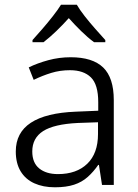

<svg xmlns="http://www.w3.org/2000/svg" viewBox="-20 -785 584 815"><path d="M280 -542Q373 -542 418 -498.5Q463 -455 463 -360V0H413L400 -85H397Q377 -56 352.5 -34Q328 -12 294.5 -1Q261 10 213 10Q163 10 125.5 -7Q88 -24 67.5 -58Q47 -92 47 -142Q47 -222 111 -264Q175 -306 302 -311L397 -315V-351Q397 -426 366 -456.5Q335 -487 277 -487Q235 -487 197.5 -475.5Q160 -464 123 -446L102 -499Q139 -517 185 -529.5Q231 -542 280 -542ZM310 -263Q209 -258 163 -228.5Q117 -199 117 -142Q117 -94 146.5 -70Q176 -46 226 -46Q305 -46 350.5 -90Q396 -134 396 -216V-266ZM306 -765Q318 -744 339.5 -716.5Q361 -689 385 -662Q409 -635 427 -615V-606H379Q352 -626 324.5 -653Q297 -680 272 -708Q247 -680 219.5 -653.5Q192 -627 165 -606H118V-615Q137 -636 160 -662.5Q183 -689 204.5 -716.5Q226 -744 239 -765Z"/></svg>

Font: Noto Sans Oriya Light
Style: Regular
Weight: 300
Version: Version 2.003